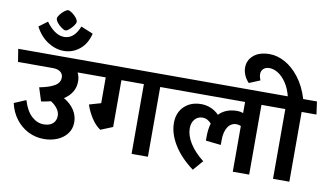

<svg xmlns="http://www.w3.org/2000/svg" viewBox="-127 -1309 2718 1583"><g transform="rotate(10 1232.0 -517.5)"><path d="M534.2 -174.8Q534.2 -118.7 503.7 -78.4Q473.1 -38.1 422.1 -16.6Q371.1 4.9 311 4.9Q240.2 4.9 179.2 -25.6Q118.2 -56.2 75.2 -112.5Q32.2 -168.9 15.1 -244.1L113.8 -286.1Q140.6 -198.2 186.8 -156Q232.9 -113.8 289.1 -113.8Q336.9 -113.8 364 -137.9Q391.1 -162.1 391.1 -203.1Q391.1 -233.9 369.6 -262.9Q348.1 -292 314.9 -312Q281.7 -303.2 234.9 -295.9L199.2 -408.2Q283.2 -424.3 326.2 -450.2Q369.1 -476.1 369.1 -520Q369.1 -548.8 346.7 -566.4Q324.2 -584 283.2 -584H-8.8L-25.9 -690.9H605L621.1 -584H490.2Q507.3 -549.8 506.8 -509.8Q506.8 -461.9 483.4 -422.9Q460 -383.8 416 -356Q474.1 -321.8 504.2 -274.9Q534.2 -228 534.2 -174.8Z M346.2 -738.8Q276.4 -738.8 211.2 -781Q146 -823.2 106 -900.9L177.2 -954.1Q210.4 -907.2 249.3 -880.1Q288.1 -853 329.1 -853Q412.1 -853 455.1 -961.9L557.1 -919.9Q535.2 -832 477.1 -785.4Q418.9 -738.8 346.2 -738.8ZM410.2 -992.7Q410.2 -980.5 395.5 -960.2Q380.9 -939.9 362.1 -923.8Q343.3 -907.7 331.1 -907.7Q318.8 -907.7 297.4 -922.9Q275.9 -938 260 -958Q244.1 -978 244.1 -992.7Q244.1 -1004.9 259 -1024.9Q273.9 -1044.9 293.5 -1060.3Q313 -1075.7 325.2 -1075.7Q336.9 -1075.7 357.9 -1061.3Q378.9 -1046.9 394.5 -1027.3Q410.2 -1007.8 410.2 -992.7Z M1181.6 0H1044.9V-584H856.9V-191.9L755.9 -150.9Q712.9 -179.7 679.7 -231.4Q646.5 -283.2 627.9 -339.8L725.6 -368.2V-584H581.5L565.9 -690.9H1290.5L1305.7 -584H1181.6Z M2029.3 0H1892.1V-382.8Q1874 -390.6 1855.5 -391.1Q1809.6 -391.1 1783 -351.1Q1756.3 -311 1756.3 -240.2V-200.2L1629.4 -213.9V-250Q1629.4 -311 1644 -358.9Q1629.9 -376 1611.1 -386Q1592.3 -396 1570.3 -396Q1530.3 -396 1505.4 -366.9Q1480.5 -337.9 1480.5 -291Q1480.5 -231.9 1520.3 -167.5Q1560.1 -103 1637.2 -43L1564.5 41Q1457.5 -38.1 1400.9 -130.6Q1344.2 -223.1 1344.2 -312Q1344.2 -398.9 1398.7 -451.4Q1453.1 -503.9 1541 -503.9Q1583 -503.9 1621.6 -487.5Q1660.2 -471.2 1689.5 -440.9Q1745.6 -500 1843.3 -500Q1868.2 -500 1892.1 -491.2V-584H1269L1252.4 -690.9H2138.2L2153.3 -584H2029.3Z M2365.7 0H2229V-584H2124L2107.9 -690.9H2231Q2213.9 -756.8 2182.9 -802.5Q2151.9 -848.1 2115 -871.1Q2078.1 -894 2042 -894Q2011.2 -894 1992.7 -877Q1974.1 -859.9 1974.1 -832Q1974.1 -810.1 1985.8 -780.8L1895 -743.2Q1869.1 -770 1856 -801.5Q1842.8 -833 1842.8 -863.8Q1842.8 -925.8 1890.9 -966.8Q1939 -1007.8 2024.9 -1007.8Q2088.9 -1007.8 2154.3 -971.9Q2219.7 -936 2274.4 -864.5Q2329.1 -793 2359.9 -690.9H2475.1L2489.7 -584H2365.7Z"/></g></svg>

Font: Kadwa
Style: Bold
Weight: 700
Designer: Sol Matas
Foundry: Sol Matas
Version: Version 1.001;PS 001.000;hotconv 1.0.70;makeotf.lib2.5.58329